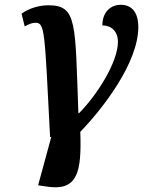

<svg xmlns="http://www.w3.org/2000/svg" viewBox="-20 -563 619 801"><path d="M172 215C303 236 321 159 315 -13C407 -108 557 -300 557 -450C557 -516 526 -543 484 -543C441 -543 407 -512 407 -457C444 -457 472 -433 472 -388C472 -306 388 -170 310 -91H307C293 -466 303 -541 182 -541C146 -541 103 -530 70 -506L83 -453C102 -463 114 -468 128 -468C168 -468 166 -434 189 9L194 8L139 210Z"/></svg>

Font: Noto Serif SemiBold
Style: Italic
Weight: 600
Italic angle: -12°
Designer: Monotype Design Team
Foundry: Monotype Imaging Inc.
Version: Version 2.014